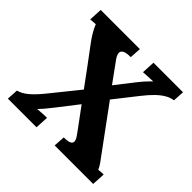

<svg xmlns="http://www.w3.org/2000/svg" viewBox="-173 -873 1047 1047"><g transform="rotate(45 350.0 -350.0)"><path d="M21 0 25 -66Q54 -73 84.5 -98.5Q115 -124 154 -173L279 -328Q242 -379 204 -430Q166 -481 128 -532Q112 -553 97.5 -577Q83 -601 73 -626Q57 -625 50.5 -624.5Q44 -624 33 -623L37 -700H339L335 -634Q299 -634 284.5 -625Q270 -616 272.5 -600.5Q275 -585 289 -566L371 -453L453 -558Q476 -587 489 -600.5Q502 -614 515 -627Q499 -626 475 -625Q451 -624 440 -623L444 -700H672L668 -634Q645 -631 622 -618Q599 -605 574.5 -581.5Q550 -558 521 -521L418 -390L594 -150Q610 -129 623.5 -110Q637 -91 644 -74Q661 -76 666.5 -76.5Q672 -77 683 -77L679 0H382L386 -66Q423 -66 435 -75Q447 -84 442 -99.5Q437 -115 422 -134L327 -263L233 -142Q211 -114 199 -100Q187 -86 174 -73Q191 -75 213 -76Q235 -77 246 -77L242 0Z"/></g></svg>

Font: Lora
Style: Italic
Weight: 400
Italic angle: -3°
Designer: Olga Karpushina, Alexei Vanyashin (Cyrillic)
Foundry: Cyreal
Version: Version 3.008